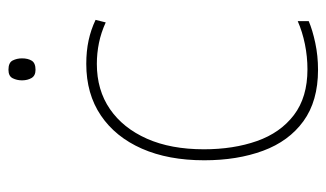

<svg xmlns="http://www.w3.org/2000/svg" viewBox="-179 -583 772 454"><g transform="rotate(-90 207.0 -356.0)"><path d="M269 10Q195 10 147.5 -24.5Q100 -59 77.5 -120Q55 -181 55 -259Q55 -344 82.5 -406.5Q110 -469 161 -503.5Q212 -538 283 -538Q313 -538 338.5 -532.5Q364 -527 387 -516L381 -492Q357 -503 332.5 -508Q308 -513 283 -513Q221 -513 176 -482Q131 -451 106 -394.5Q81 -338 81 -260Q81 -190 100.5 -134.5Q120 -79 162 -47Q204 -15 270 -15Q300 -15 329.5 -21Q359 -27 384 -38V-12Q363 -3 332.5 3.5Q302 10 269 10ZM269 -722Q286 -722 291 -712Q296 -702 296 -690Q296 -676 290.5 -667Q285 -658 269 -658Q255 -658 249.5 -667.5Q244 -677 244 -690Q244 -702 249 -712Q254 -722 269 -722Z"/></g></svg>

Font: Noto Sans Khmer SemiCondensed Thin
Style: Regular
Weight: 250
Width: 4
Designer: Danh Hong and the Monotype Design Team
Foundry: Monotype Imaging Inc.
Version: Version 2.004